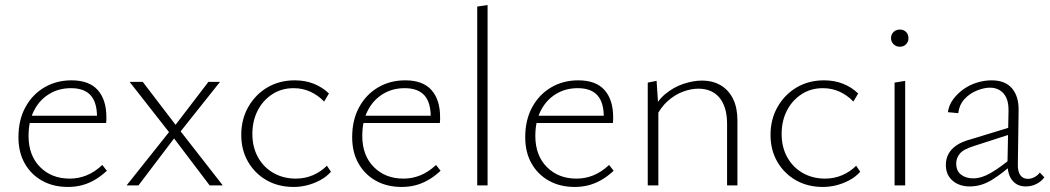

<svg xmlns="http://www.w3.org/2000/svg" viewBox="-20 -734 4157 760"><path d="M249 6Q191 6 147 -18.5Q103 -43 78 -87Q53 -131 53 -191Q53 -259 80.5 -309.5Q108 -360 155.5 -388Q203 -416 263 -416Q333 -416 367 -377.5Q401 -339 401 -271Q401 -265 401 -259Q401 -253 400 -247H364V-271Q364 -329 338.5 -357Q313 -385 261 -385Q212 -385 174 -361.5Q136 -338 114.5 -296Q93 -254 93 -196Q93 -119 138.5 -73Q184 -27 256 -27Q291 -27 323 -40Q355 -53 385 -81L403 -58Q377 -34 351.5 -20Q326 -6 301 0Q276 6 249 6ZM82 -247 88 -276H393V-247Z M481 0 649 -211 493 -410H545L675 -240L805 -410H851L695 -214L862 0H810L669 -186L528 0Z M1142 6Q1082 6 1035.5 -20.5Q989 -47 962 -93.5Q935 -140 935 -200Q935 -262 963 -311Q991 -360 1038.5 -388Q1086 -416 1147 -416Q1188 -416 1222 -402.5Q1256 -389 1282 -364L1263 -332Q1239 -357 1208.5 -371Q1178 -385 1142 -385Q1094 -385 1057 -360.5Q1020 -336 999.5 -295.5Q979 -255 979 -204Q979 -151 1001.5 -111Q1024 -71 1063 -49Q1102 -27 1151 -27Q1187 -27 1218.5 -40.5Q1250 -54 1274 -78L1290 -54Q1271 -33 1246 -20Q1221 -7 1195 -0.5Q1169 6 1142 6Z M1570 6Q1512 6 1468 -18.5Q1424 -43 1399 -87Q1374 -131 1374 -191Q1374 -259 1401.5 -309.5Q1429 -360 1476.5 -388Q1524 -416 1584 -416Q1654 -416 1688 -377.5Q1722 -339 1722 -271Q1722 -265 1722 -259Q1722 -253 1721 -247H1685V-271Q1685 -329 1659.5 -357Q1634 -385 1582 -385Q1533 -385 1495 -361.5Q1457 -338 1435.5 -296Q1414 -254 1414 -196Q1414 -119 1459.5 -73Q1505 -27 1577 -27Q1612 -27 1644 -40Q1676 -53 1706 -81L1724 -58Q1698 -34 1672.5 -20Q1647 -6 1622 0Q1597 6 1570 6ZM1403 -247 1409 -276H1714V-247Z M1869 0V-708L1910 -714V0Z M2255 6Q2197 6 2153 -18.5Q2109 -43 2084 -87Q2059 -131 2059 -191Q2059 -259 2086.5 -309.5Q2114 -360 2161.5 -388Q2209 -416 2269 -416Q2339 -416 2373 -377.5Q2407 -339 2407 -271Q2407 -265 2407 -259Q2407 -253 2406 -247H2370V-271Q2370 -329 2344.5 -357Q2319 -385 2267 -385Q2218 -385 2180 -361.5Q2142 -338 2120.5 -296Q2099 -254 2099 -196Q2099 -119 2144.5 -73Q2190 -27 2262 -27Q2297 -27 2329 -40Q2361 -53 2391 -81L2409 -58Q2383 -34 2357.5 -20Q2332 -6 2307 0Q2282 6 2255 6ZM2088 -247 2094 -276H2399V-247Z M2858 0V-244Q2858 -310 2828.5 -346.5Q2799 -383 2744 -383Q2715 -383 2683 -371Q2651 -359 2623 -334Q2595 -309 2575 -268L2559 -285Q2579 -333 2612.5 -361Q2646 -389 2685 -402Q2724 -415 2758 -415Q2802 -415 2833.5 -396Q2865 -377 2882 -342Q2899 -307 2899 -257V0ZM2544 0V-407L2579 -414L2586 -308V0Z M3237 6Q3177 6 3130.5 -20.5Q3084 -47 3057 -93.5Q3030 -140 3030 -200Q3030 -262 3058 -311Q3086 -360 3133.5 -388Q3181 -416 3242 -416Q3283 -416 3317 -402.5Q3351 -389 3377 -364L3358 -332Q3334 -357 3303.5 -371Q3273 -385 3237 -385Q3189 -385 3152 -360.5Q3115 -336 3094.5 -295.5Q3074 -255 3074 -204Q3074 -151 3096.5 -111Q3119 -71 3158 -49Q3197 -27 3246 -27Q3282 -27 3313.5 -40.5Q3345 -54 3369 -78L3385 -54Q3366 -33 3341 -20Q3316 -7 3290 -0.5Q3264 6 3237 6Z M3521 0V-407L3563 -414V0ZM3542 -549Q3527 -549 3517 -559Q3507 -569 3507 -583Q3507 -598 3517 -607.5Q3527 -617 3542 -617Q3557 -617 3566.5 -607.5Q3576 -598 3576 -583Q3576 -569 3566.5 -559Q3557 -549 3542 -549Z M4040 4Q4006 4 3986.5 -20.5Q3967 -45 3968 -92L3972 -291Q3973 -325 3964 -345.5Q3955 -366 3938 -376.5Q3921 -387 3899 -387Q3875 -387 3846.5 -375.5Q3818 -364 3797.5 -341.5Q3777 -319 3773 -286L3732 -290Q3736 -318 3753 -341Q3770 -364 3794 -381Q3818 -398 3847 -407Q3876 -416 3905 -416Q3959 -416 3986 -384Q4013 -352 4012 -297L4009 -85Q4008 -56 4018.5 -41Q4029 -26 4049 -26Q4061 -26 4074 -32.5Q4087 -39 4096 -51L4114 -32Q4101 -15 4082 -5.5Q4063 4 4040 4ZM3819 4Q3777 4 3750.5 -19Q3724 -42 3724 -81Q3724 -104 3733.5 -123Q3743 -142 3764.5 -157.5Q3786 -173 3824 -183L3991 -234L3996 -208L3835 -156Q3793 -143 3779 -125.5Q3765 -108 3765 -87Q3765 -57 3784.5 -42.5Q3804 -28 3832 -28Q3865 -28 3902 -49.5Q3939 -71 3982 -107L3993 -89Q3951 -50 3908 -23Q3865 4 3819 4Z"/></svg>

Font: Ysabeau Office ExtraLight
Style: Regular
Weight: 250
Designer: Christian Thalmann (Catharsis Fonts)
Version: Version 2.001;gftools[0.9.30]; featfreeze: tnum,lnum,ss02